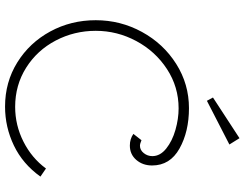

<svg xmlns="http://www.w3.org/2000/svg" viewBox="-124 -822 968 760"><g transform="rotate(90 360.0 -442.0)"><path d="M60 -337Q60 -435 106.5 -520Q153 -605 233 -655.5Q313 -706 408 -706Q501 -706 568 -668.5Q635 -631 635 -560Q635 -523 613 -497.5Q591 -472 556 -472Q530 -472 510 -486L535 -518Q549 -512 557 -512Q574 -512 586 -527Q598 -542 598 -561Q598 -592 568 -616Q538 -640 494 -652.5Q450 -665 409 -665Q324 -665 253.5 -619Q183 -573 142.5 -497.5Q102 -422 102 -337Q102 -252 140.5 -178.5Q179 -105 248 -61.5Q317 -18 403 -18Q476 -18 541 -51Q606 -84 647 -140L679 -118Q629 -48 556 -13Q483 22 402 22Q305 22 227 -26.5Q149 -75 104.5 -157Q60 -239 60 -337ZM366 -801 527 -906 552 -866 379 -777Z"/></g></svg>

Font: Bellota Light
Style: Regular
Weight: 300
Designer: Kemie Guaida
Foundry: Kemie Guaida
Version: Version 4.001